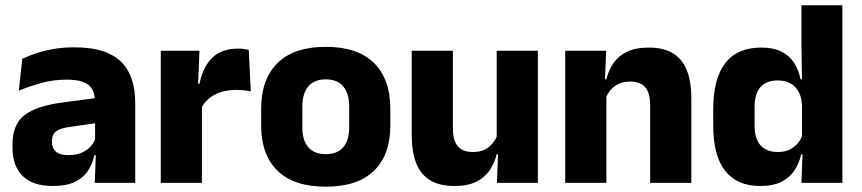

<svg xmlns="http://www.w3.org/2000/svg" viewBox="-20 -680 3204 714"><path d="M332.4 0 337.1 -123 333.6 -130.7V-284L332.7 -303.9Q332.7 -345.1 308.5 -364.5Q284.3 -383.8 227.8 -383.8Q178.3 -383.8 133.8 -371.4Q89.3 -359 50 -342.8L62.8 -461.4Q86.3 -472.5 115.7 -482.3Q145.2 -492.1 180.6 -498Q215.9 -504 256.4 -504Q321 -504 364.6 -489Q408.1 -474 434 -446.4Q460 -418.8 471.4 -380.6Q482.9 -342.5 482.9 -296.4V0ZM176 11.7Q102.4 11.7 64.5 -25.4Q26.5 -62.6 26.5 -131V-144.3Q26.5 -217.1 71.1 -251.7Q115.8 -286.3 213.3 -299L345.3 -316.5L354.3 -224.6L237.3 -207.7Q201.8 -202.8 187.5 -190.8Q173.1 -178.8 173.1 -155.4V-151.8Q173.1 -129.5 187.6 -116.4Q202.1 -103.2 234.1 -103.2Q262 -103.2 282.1 -111.5Q302.3 -119.8 315.4 -133.8Q328.6 -147.7 335.1 -164.4L356.6 -102.7H331.3Q323.6 -70.3 306.7 -44.5Q289.8 -18.6 258.4 -3.5Q227.1 11.7 176 11.7Z M727.9 -276 686 -368.9H722.2Q733.9 -430 768.7 -464.6Q803.4 -499.3 866.8 -499.3Q877.9 -499.3 887.2 -497.9Q896.6 -496.5 905 -494.6L912.7 -340.2Q902.1 -342.8 888 -344.2Q873.9 -345.6 859.5 -345.6Q810.5 -345.6 777.1 -327.3Q743.7 -309 727.9 -276ZM577.9 0V-491.4H721.8L715.5 -334.7L730.9 -332.5V0Z M1191.4 14.2Q1072.7 14.2 1011.9 -45.2Q951.2 -104.6 951.2 -211.9V-276.5Q951.2 -385.4 1012.1 -445.6Q1073 -505.8 1191.4 -505.8Q1310.2 -505.8 1370.9 -445.6Q1431.5 -385.4 1431.5 -276.5V-211.9Q1431.5 -104.6 1371 -45.2Q1310.6 14.2 1191.4 14.2ZM1191.4 -106.7Q1234.2 -106.7 1256.3 -132.3Q1278.5 -157.9 1278.5 -205.5V-283.2Q1278.5 -332.8 1256.3 -358.9Q1234.2 -384.9 1191.4 -384.9Q1149 -384.9 1126.7 -358.9Q1104.4 -332.8 1104.4 -283.2V-205.5Q1104.4 -157.9 1126.7 -132.3Q1149 -106.7 1191.4 -106.7Z M1664.1 -491.4V-202.7Q1664.1 -175.7 1671.1 -155.9Q1678.1 -136.1 1694.6 -125.4Q1711.2 -114.7 1739.5 -114.7Q1763.6 -114.7 1781.4 -123.2Q1799.1 -131.7 1811.2 -146.1Q1823.4 -160.5 1829.5 -177.9L1853.2 -106.4H1827Q1819.2 -73.5 1800.9 -46.6Q1782.6 -19.7 1750.8 -4Q1719 11.7 1669.6 11.7Q1615.1 11.7 1579.8 -9.5Q1544.6 -30.8 1527.8 -72.9Q1511.1 -115 1511.1 -178.1V-491.4ZM1980.1 -491.4V0H1827.8L1832.8 -122.9L1827.1 -137.2V-491.4Z M2397.8 0V-288.8Q2397.8 -315.9 2390.9 -335.6Q2383.9 -355.4 2367.4 -366Q2350.9 -376.7 2322.5 -376.7Q2298.9 -376.7 2280.9 -368.2Q2262.9 -359.8 2250.8 -345.6Q2238.7 -331.4 2232.4 -313.5L2208.8 -385H2235Q2242.8 -418.5 2261.1 -445.1Q2279.4 -471.7 2311.3 -487.4Q2343.3 -503.1 2392.4 -503.1Q2447.4 -503.1 2482.4 -481.9Q2517.4 -460.7 2534.1 -418.7Q2550.9 -376.6 2550.9 -313.3V0ZM2081.9 0V-491.4H2234.2L2229.1 -368.6L2234.9 -354.2V0Z M2806.8 11.7Q2721 11.7 2676.6 -44.9Q2632.3 -101.4 2632.3 -213.2V-273.3Q2632.3 -386.8 2676.8 -444.9Q2721.3 -503.1 2811.5 -503.1Q2855.3 -503.1 2885 -488.5Q2914.7 -473.9 2932.3 -447.5Q2950 -421.1 2957.1 -385H2998.7L2962.4 -286.2Q2961.6 -316.4 2950.7 -337.4Q2939.7 -358.4 2919.9 -369.6Q2900.1 -380.8 2872 -380.8Q2830.2 -380.8 2808.2 -356.3Q2786.2 -331.8 2786.2 -283.1V-212.6Q2786.2 -164.1 2808.3 -139.4Q2830.3 -114.7 2873.8 -114.7Q2897.1 -114.7 2915.4 -123.2Q2933.6 -131.7 2946.2 -146.5Q2958.8 -161.4 2965 -180.3L3002.3 -106.4H2959.5Q2952.2 -73.5 2934.7 -46.6Q2917.1 -19.7 2886.2 -4Q2855.2 11.7 2806.8 11.7ZM2960.3 0 2965 -124.3 2962.4 -150.7V-349.5L2962.6 -371L2960.4 -513.7V-660.3H3112.6V0Z"/></svg>

Font: Anek Latin Medium
Style: Regular
Weight: 500
Designer: Yesha Goshar
Foundry: Ek Type
Version: Version 1.003